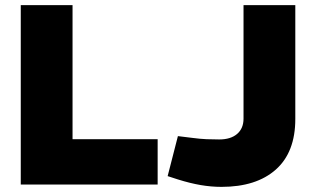

<svg xmlns="http://www.w3.org/2000/svg" viewBox="-20 -720 1218 749"><path d="M61 0V-700H263V-177H595V0ZM844 9Q804 9 763 2Q722 -5 674 -20L634 -33L674 -189L731 -182Q761 -178 786 -177Q811 -176 835 -176Q880 -176 905 -197.5Q930 -219 930 -257V-700H1132V-256Q1132 -126 1056 -58.5Q980 9 844 9Z"/></svg>

Font: REM ExtraBold
Style: Regular
Weight: 800
Designer: Octavio Pardo
Foundry: Ashler Design
Version: Version 1.005;gftools[0.9.28]